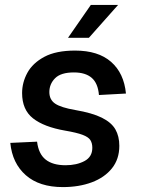

<svg xmlns="http://www.w3.org/2000/svg" viewBox="-20 -750 575 782"><path d="M236 12Q140 12 85 -36.5Q30 -85 22 -168L131 -173Q137 -123 166 -100Q195 -77 247 -77Q292 -77 324 -94Q356 -111 356 -148Q356 -167 348 -179.5Q340 -192 316 -201Q292 -210 245 -218Q159 -233 114.5 -268Q70 -303 70 -371Q70 -414 91.5 -453.5Q113 -493 160.5 -518.5Q208 -544 286 -544Q380 -544 432.5 -498Q485 -452 493 -369L383 -363Q379 -411 353.5 -433Q328 -455 281 -455Q228 -455 204.5 -431.5Q181 -408 181 -375Q181 -344 204.5 -328Q228 -312 286 -302Q356 -290 395 -270.5Q434 -251 450 -223Q466 -195 466 -156Q466 -102 436 -64.5Q406 -27 354 -7.5Q302 12 236 12ZM257 -596 350 -730H461L342 -596Z"/></svg>

Font: Geist Medium
Style: Italic
Weight: 500
Italic angle: -12°
Designer: Basement.studio, Andrés Briganti, Mateo Zaragoza
Foundry: Basement.studio, Vercel, Andrés Briganti, Guido Ferreyra, Mateo Zaragoza
Version: Version 1.500; ttfautohint (v1.8.4.7-5d5b)